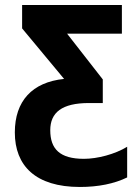

<svg xmlns="http://www.w3.org/2000/svg" viewBox="-20 -734 551 764"><path d="M298 10C371 10 435 -3 486 -28V-150C437 -120 367 -102 314 -102C218 -102 180 -141 180 -216C180 -286 226 -324 334 -324H389V-418L247 -600H465V-714H68V-621L235 -420C108 -407 39 -332 39 -207C39 -75 121 10 298 10Z"/></svg>

Font: Noto Sans Display SemiCondensed
Style: Bold
Weight: 700
Width: 4
Designer: Monotype Design Team
Foundry: Monotype Imaging Inc.
Version: Version 1.900